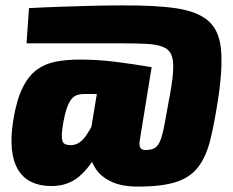

<svg xmlns="http://www.w3.org/2000/svg" viewBox="-20 -675 862 709"><path d="M427 -655Q552 -656 630 -644.5Q708 -633 748 -599Q788 -565 795.5 -498Q803 -431 787 -320Q773 -226 757.5 -162Q742 -98 712.5 -59Q683 -20 630.5 -3Q578 14 490 14Q430 14 392.5 -3.5Q355 -21 336 -48Q317 -75 311.5 -105.5Q306 -136 310 -161L354 -427H540L496 -156Q493 -137 498.5 -129Q504 -121 517 -121Q540 -121 552.5 -129Q565 -137 573 -158.5Q581 -180 588.5 -221Q596 -262 608 -328Q618 -383 619.5 -418.5Q621 -454 612.5 -473.5Q604 -493 581.5 -502Q559 -511 521 -513Q483 -515 425 -515H78L87 -645Q142 -648 200 -650Q258 -652 316 -653.5Q374 -655 427 -655ZM274 -455Q340 -455 404.5 -447Q469 -439 540 -427L457 -325Q389 -327 352 -327.5Q315 -328 294 -328Q281 -328 269.5 -325.5Q258 -323 248 -313.5Q238 -304 229.5 -283Q221 -262 214 -224Q207 -184 208.5 -166Q210 -148 219 -143.5Q228 -139 242 -139Q274 -139 299 -176Q324 -213 361 -292L390 -236Q370 -173 342 -116Q314 -59 272.5 -23.5Q231 12 170 12Q128 12 97 -2.5Q66 -17 47.5 -47Q29 -77 24 -123Q19 -169 29 -231Q41 -305 63 -350Q85 -395 116 -417.5Q147 -440 186.5 -447.5Q226 -455 274 -455Z"/></svg>

Font: Exo 2 Black
Style: Italic
Weight: 900
Italic angle: -8°
Designer: Natanael Gama
Foundry: Natanael Gama
Version: Version 2.010